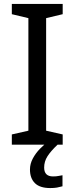

<svg xmlns="http://www.w3.org/2000/svg" viewBox="-20 -734 379 974"><path d="M298 0H40V-52L124 -71V-642L40 -662V-714H298V-662L214 -642V-71L298 -52ZM204 116Q204 161 249 161Q266 161 277.5 158.5Q289 156 297 155V211Q283 215 269 217.5Q255 220 235 220Q182 220 157 195Q132 170 132 126Q132 97 146.5 70Q161 43 182.5 21Q204 -1 224 -15L272 0Q238 32 221 58.5Q204 85 204 116Z"/></svg>

Font: Noto Sans Mende Kikakui
Style: Regular
Weight: 400
Designer: Monotype Design Team
Foundry: Monotype Imaging Inc.
Version: Version 2.003; ttfautohint (v1.8.4.7-5d5b)